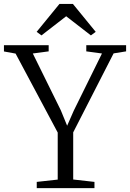

<svg xmlns="http://www.w3.org/2000/svg" viewBox="-32 -978 675 998"><path d="M268 -44.5V-289L49 -699.5L-11.5 -710.5V-743H221V-711L138.5 -700L284 -405L317 -324.5L351.5 -403L498 -700L416.5 -711V-743H623.5V-711L558.5 -700.5L348.5 -290V-45L459 -32.5V0H159V-32.5ZM183.5 -794 158.5 -812.5 277 -957.5H347L465.5 -812.5L440.5 -794L312 -893.5Z"/></svg>

Font: Merriweather 72pt Light
Style: Regular
Weight: 300
Version: Version 2.100